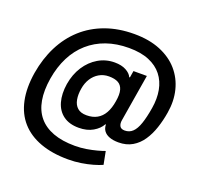

<svg xmlns="http://www.w3.org/2000/svg" viewBox="-153 -886 1303 1256"><g transform="rotate(20 499.0 -257.5)"><path d="M445.8 202.6Q335 202.6 252 172.1Q168.9 141.6 117.2 83.3Q65.4 24.9 47.4 -60.3Q29.3 -145.5 46.9 -254.4Q64.5 -359.4 107.7 -444.6Q150.9 -529.8 218 -590.6Q285.2 -651.4 375 -684.1Q464.8 -716.8 574.7 -716.8Q678.7 -716.8 756.3 -684.8Q834 -652.8 882.6 -596.7Q931.2 -540.5 949.7 -466.6Q968.3 -392.6 954.1 -308.1Q944.8 -250.5 927.2 -197.8Q909.7 -145 881.8 -103.8Q854 -62.5 813.2 -38.6Q772.5 -14.6 717.3 -14.6Q680.2 -14.6 654.1 -24.4Q627.9 -34.2 614.5 -52.7Q601.1 -71.3 601.1 -96.7H597.2Q578.6 -62.5 538.1 -39.1Q497.6 -15.6 439.9 -15.6Q374 -15.6 332.3 -46.4Q290.5 -77.1 274.9 -132.1Q259.3 -187 270.5 -258.8Q282.2 -329.1 317.1 -383.1Q352.1 -437 403.8 -467.5Q455.6 -498 517.1 -498Q565.4 -498 596.9 -480.7Q628.4 -463.4 638.2 -439.9H643.1L650.9 -486.8H744.1L689.9 -159.7Q685.5 -134.8 694.3 -118.2Q703.1 -101.6 729.5 -101.6Q761.7 -101.6 783.9 -122.8Q806.2 -144 821.5 -188.5Q836.9 -232.9 848.1 -301.3Q859.4 -369.6 848.6 -427.5Q837.9 -485.4 804.2 -528.3Q770.5 -571.3 713.1 -595.2Q655.8 -619.1 572.8 -619.1Q487.3 -619.1 417 -594.5Q346.7 -569.8 293.2 -522.7Q239.7 -475.6 205.3 -408Q170.9 -340.3 156.7 -254.9Q142.6 -168.5 154.3 -101.6Q166 -34.7 203.9 11Q241.7 56.6 305.2 80.3Q368.7 104 457.5 104Q497.1 104 535.9 97.7Q574.7 91.3 607.4 82.5Q640.1 73.7 659.2 66.4L676.8 156.7Q651.9 168 615.2 178.5Q578.6 189 535.4 195.8Q492.2 202.6 445.8 202.6ZM460.4 -109.9Q502.9 -109.9 533.4 -127Q564 -144 583.3 -178Q602.5 -211.9 610.4 -262.2Q619.1 -312 610.6 -342.3Q602.1 -372.6 577.9 -386Q553.7 -399.4 513.2 -399.4Q475.6 -399.4 445.3 -381.8Q415 -364.3 395.3 -333.3Q375.5 -302.2 369.1 -261.7Q361.8 -219.2 368.2 -184.6Q374.5 -149.9 397 -129.9Q419.4 -109.9 460.4 -109.9Z"/></g></svg>

Font: Inter SemiBold
Style: Italic
Weight: 600
Italic angle: -9.3988°
Designer: Rasmus Andersson
Foundry: rsms
Version: Version 4.001;git-66647c0bb